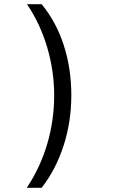

<svg xmlns="http://www.w3.org/2000/svg" viewBox="-20 -735 540 918"><path d="M321 -280Q321 -153 284 -38.5Q247 76 179 163H108Q173 65 206 -47.5Q239 -160 239 -279Q239 -396 205.5 -509Q172 -622 109 -715H179Q249 -630 285 -518.5Q321 -407 321 -280Z"/></svg>

Font: Noto Sans Mono UI Cond
Style: Regular
Weight: 400
Width: 3
Monospace: yes
Designer: Monotype Design team
Foundry: Monotype Imaging Inc.
Version: Version 1.000